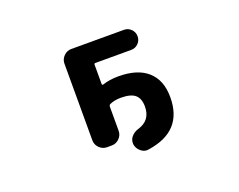

<svg xmlns="http://www.w3.org/2000/svg" viewBox="-99 -724 1199 965"><g transform="rotate(-20 500.0 -242.0)"><path d="M529.3 -335.9Q631.8 -335.9 685.5 -287.6Q739.3 -239.3 739.3 -148.4Q739.3 34.2 546.9 61.5Q543 62.5 539.1 62.5Q520.5 62.5 505.9 49.8Q487.3 35.2 483.4 10.7Q483.4 6.8 483.4 3.9Q483.4 -13.7 495.1 -28.3Q509.8 -45.9 532.2 -52.7Q603.5 -73.2 603.5 -147.5Q603.5 -190.4 580.6 -210.4Q557.6 -230.5 503.9 -230.5Q469.7 -230.5 444.3 -218.8Q437.5 -214.8 437.5 -207V-78.1Q437.5 -54.7 420.4 -37.6Q403.3 -20.5 379.9 -20.5H354.5Q331.1 -20.5 314 -37.6Q296.9 -54.7 296.9 -78.1V-488.3Q296.9 -511.7 314 -528.8Q331.1 -545.9 354.5 -545.9H635.7Q658.2 -545.9 673.8 -530.3Q689.5 -514.6 689.5 -492.2Q689.5 -469.7 673.8 -454.1Q658.2 -438.5 635.7 -438.5H444.3Q437.5 -438.5 437.5 -431.6V-328.1Q437.5 -325.2 439.9 -323.7Q442.4 -322.3 444.3 -323.2Q482.4 -335.9 529.3 -335.9Z"/></g></svg>

Font: Gen Jyuu Gothic Monospace Bold
Style: Bold
Weight: 700
Designer: [Source Han Sans]
Ryoko NISHIZUKA  (kana & ideographs); Paul D. Hunt (Latin, Greek & Cyrillic); Wenlong ZHANG  (bopomofo
Version: Version 1.002.20150607